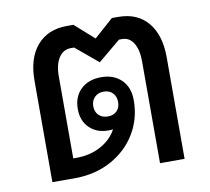

<svg xmlns="http://www.w3.org/2000/svg" viewBox="-67 -633 776 708"><g transform="rotate(-10 321.5 -279.0)"><path d="M569 -381V0H477V-381Q477 -425 461.5 -450Q446 -475 419 -475H407L323 -405L239 -475H227Q198 -475 181.5 -449.5Q165 -424 165 -380V-73H178Q228 -73 268 -94.5Q308 -116 328 -153Q322 -152 310 -152Q267 -152 240 -178.5Q213 -205 213 -249Q213 -295 241.5 -322.5Q270 -350 318 -350Q365 -350 393.5 -322Q422 -294 422 -246Q422 -177 388.5 -121.5Q355 -66 296 -33.5Q237 -1 163 0H74V-380Q74 -464 114.5 -511Q155 -558 227 -558H251L323 -494L395 -558H419Q490 -558 529.5 -511Q569 -464 569 -381ZM318 -203Q339 -203 351.5 -215.5Q364 -228 364 -249Q364 -270 351.5 -283Q339 -296 318 -296Q297 -296 284 -283Q271 -270 271 -249Q271 -228 284 -215.5Q297 -203 318 -203Z"/></g></svg>

Font: Bai Jamjuree Medium
Style: Regular
Weight: 500
Version: Version 1.000; ttfautohint (v1.6)